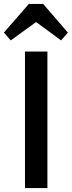

<svg xmlns="http://www.w3.org/2000/svg" viewBox="-57 -964 368 984"><path d="M71 0V-700H186V0ZM91 -944H164L291 -797L256 -757L128 -851L-2 -757L-37 -797Z"/></svg>

Font: Zen Kaku Gothic Antique
Style: Bold
Weight: 700
Designer: Yoshimichi Ohira
Foundry: Positype
Version: Version 1.001